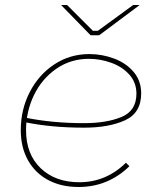

<svg xmlns="http://www.w3.org/2000/svg" viewBox="-20 -740 634 767"><path d="M63 -220Q63 -302 98.5 -371.5Q134 -441 196.5 -482.5Q259 -524 337 -524Q388 -524 436 -506Q484 -488 514 -452.5Q544 -417 544 -367Q544 -289 479.5 -259.5Q415 -230 316 -230Q185 -230 79 -252L81 -270Q189 -248 316 -248Q405 -248 465 -272.5Q525 -297 525 -366Q525 -410 497 -441.5Q469 -473 425 -489Q381 -505 335 -505Q262 -505 204.5 -465Q147 -425 115.5 -359.5Q84 -294 84 -220Q84 -124 142.5 -68Q201 -12 297 -12Q351 -12 398 -32Q445 -52 483 -90L497 -76Q455 -35 404 -14Q353 7 294 7Q225 7 173 -20.5Q121 -48 92 -99.5Q63 -151 63 -220ZM224 -720H248L351 -617H371L512 -720H538L376 -599H342Z"/></svg>

Font: Fixel Italic Variable Display Thin
Style: Italic
Weight: 100
Italic angle: -10°
Designer: AlfaBravo + MacPaw
Foundry: Kyrylo Tkachov, Marchela Mozhyna, Serhii Makarenko, Maria Weinstein, Zakhar Kryvoshyya
Version: Version 1.210;Glyphs 3.2 (3217)